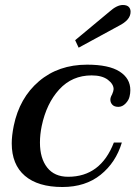

<svg xmlns="http://www.w3.org/2000/svg" viewBox="-20 -739 547 769"><path d="M281 -578 418 -692Q448 -719 472 -719Q488 -719 495.5 -711.5Q503 -704 503 -692Q503 -675 491 -661Q479 -647 455 -635L295 -548ZM27 -165Q27 -195 35 -235Q58 -347 136 -413.5Q214 -480 329 -480Q416 -480 459 -452.5Q502 -425 502 -378Q502 -365 499 -353Q496 -338 483 -324.5Q470 -311 454 -311Q438 -311 430 -319.5Q422 -328 422 -340Q422 -349 429 -361Q435 -375 435 -382Q435 -402 412 -419.5Q389 -437 347 -437Q269 -437 217.5 -381Q166 -325 147 -234Q140 -200 140 -168Q140 -105 169 -68Q198 -31 253 -31Q383 -31 436 -168H468Q444 -88 383 -39Q322 10 230 10Q132 10 79.5 -35Q27 -80 27 -165Z"/></svg>

Font: Taviraj Medium
Style: Italic
Weight: 500
Italic angle: -12°
Designer: Katatrad Team
Foundry: CadsonDemak
Version: Version 1.001